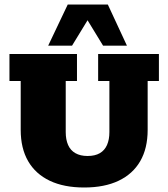

<svg xmlns="http://www.w3.org/2000/svg" viewBox="-20 -823 748 853"><path d="M354 10Q264 10 201 -20Q138 -50 105 -107Q72 -164 72 -246V-463H22V-583H322V-463H272V-236Q272 -203 282.5 -179Q293 -155 315 -142.5Q337 -130 369 -130Q402 -130 423.5 -142.5Q445 -155 455.5 -179Q466 -203 466 -236V-463H416V-583H686V-463H636V-246Q636 -164 603 -107Q570 -50 507 -20Q444 10 354 10ZM194 -620 281 -803H459L544 -620H438L369 -733L300 -620Z"/></svg>

Font: Rokkitt SemiBold Black
Style: Regular
Weight: 900
Version: Version 3.103